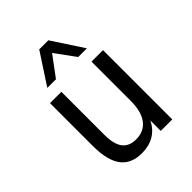

<svg xmlns="http://www.w3.org/2000/svg" viewBox="-194 -770 888 888"><g transform="rotate(-45 250.0 -326.0)"><path d="M76.2 -171.9V-453.1H150.4V-171.9Q150.4 -110.4 172.4 -81.5Q194.3 -52.7 239.3 -52.7Q292 -52.7 319.8 -89.8Q347.7 -127 347.7 -196.3V-453.1H422.9V0H347.7V-68.4Q328.1 -28.3 293.9 -8.3Q259.8 11.7 213.9 11.7Q143.6 11.7 109.9 -33.7Q76.2 -79.1 76.2 -171.9ZM216.8 -664.1H276.4L376 -511.7H319.3L247.1 -610.4L173.8 -511.7H117.2Z"/></g></svg>

Font: BabelStone Pseudographica Colour
Style: Regular
Weight: 400
Designer: Andrew West
Foundry: BabelStone
Version: Version 16.0.0